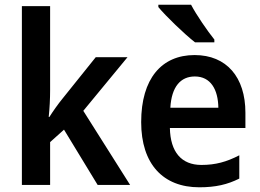

<svg xmlns="http://www.w3.org/2000/svg" viewBox="-20 -786 1105 816"><path d="M193 -403V-760H73V0H193V-182L252 -235L395 0H533L334 -315L522 -543H387L245 -366C227 -344 205 -313 190 -289H187C191 -326 193 -367 193 -403Z M792 -766H653V-756C683 -719 765 -640 809 -606H891V-618C862 -654 815 -722 792 -766ZM807 -552C667 -552 580 -452 580 -267C580 -89 673 10 827 10C897 10 947 -2 997 -27V-126C943 -98 896 -85 836 -85C751 -85 704 -140 702 -242H1023V-307C1023 -458 943 -552 807 -552ZM808 -461C875 -461 907 -406 908 -328H704C709 -418 748 -461 808 -461Z"/></svg>

Font: Noto Sans Thai SemCond SemBd
Style: Regular
Weight: 600
Width: 4
Designer: Monotype Design Team
Foundry: Monotype Imaging Inc.
Version: Version 2.002